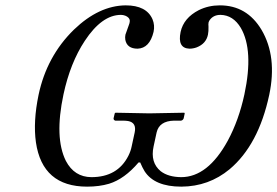

<svg xmlns="http://www.w3.org/2000/svg" viewBox="-20 -678 1026 710"><path d="M478 -188Q485.8 -224.6 453.6 -230.5Q444.3 -231.9 433.1 -231.9H406.2Q399.9 -233.9 399.9 -240.2L404.3 -258.8L406.7 -261.2Q407.7 -261.2 532.2 -258.8L661.6 -261.2L663.1 -258.8L659.2 -240.2Q656.2 -232.9 649.4 -231.9H623.5Q568.8 -230.5 559.1 -188L547.9 -136.2Q535.2 -77.1 574.2 -44.9Q602.1 -23.4 649.9 -22.9Q748.5 -22.9 822.3 -157.7Q863.3 -233.9 883.8 -329.1Q918.5 -491.7 870.6 -574.7Q842.3 -622.1 795.4 -623Q768.6 -623 754.9 -603Q752.4 -599.1 751.5 -596.2Q750 -589.4 751 -578.6Q751.5 -562.5 749 -549.8Q742.2 -516.6 707.5 -502.9Q694.3 -498 680.7 -498Q635.3 -499.5 647.9 -560.1Q659.2 -611.8 715.3 -640.6Q751 -658.2 793 -658.2Q893.1 -658.2 947.3 -567.4Q1005.4 -468.3 975.6 -327.1Q936 -142.1 829.1 -52.2Q752 11.7 650.4 12.2Q551.3 12.2 514.6 -44.9Q506.3 -58.6 498.5 -77.1H492.2Q440.4 -16.1 383.3 1.5Q347.2 12.2 302.2 12.2Q136.7 12.2 112.8 -151.9Q102.1 -228.5 122.6 -327.1Q152.8 -470.2 253.4 -568.4Q345.7 -657.2 444.8 -658.2Q521.5 -658.2 543.9 -606.9Q553.2 -584.5 547.9 -560.1Q533.2 -499.5 488.8 -498Q449.7 -498 443.4 -530.8Q441.9 -540.5 443.8 -549.8Q444.8 -554.2 457 -586.9Q459 -591.8 459.5 -596.2Q462.9 -611.8 442.9 -620.1Q435.1 -623 427.2 -623Q356.9 -623 293.5 -526.9Q239.7 -445.3 214.8 -329.1Q180.7 -168.9 223.6 -83Q254.9 -23.4 317.9 -22.9Q414.6 -22.9 454.6 -101.6Q463.4 -119.1 466.8 -136.2Z"/></svg>

Font: Linux Biolinum Capitals O
Style: Italic Samll Caps
Weight: 400
Italic angle: -12°
Designer: Philipp H. Poll
Foundry: Philipp H. Poll
Version: Version 0.6.2